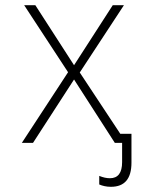

<svg xmlns="http://www.w3.org/2000/svg" viewBox="-20 -550 570 739"><path d="M64 0 242 -272 73 -530H116L265 -299L414 -530H457L287 -271L443 -35H486V76Q486 169 407 169Q394 169 382.5 166.5Q371 164 362 160V127Q384 136 403 136Q450 136 450 74V0H422L265 -244L107 0Z"/></svg>

Font: Noto Sans Mono Condensed ExtraLight
Style: Regular
Weight: 200
Width: 3
Designer: Monotype Design Team
Foundry: Monotype Imaging Inc.
Version: Version 2.014; ttfautohint (v1.8.4.7-5d5b)